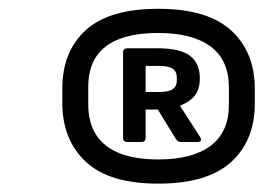

<svg xmlns="http://www.w3.org/2000/svg" viewBox="-20 -726 624 443"><path d="M344.9 -302.3Q231.9 -302.3 177.8 -352.9Q123.8 -403.6 123.8 -488.6V-522Q123.8 -607.1 177.8 -656.4Q231.9 -705.7 344.9 -705.7Q458.8 -705.7 513.4 -655.7Q567.9 -605.8 567.9 -520.7V-487.3Q567.9 -402.2 513.4 -352.3Q458.8 -302.3 344.9 -302.3ZM344.9 -358.1Q424.1 -358.1 466.1 -389.7Q508.1 -421.3 508.1 -483.7V-524.3Q508.1 -587.3 466.1 -618.6Q424.1 -649.9 344.9 -649.9Q292.6 -649.9 256.4 -636.4Q220.3 -623 201.9 -595.3Q183.6 -567.7 183.6 -525.6V-485Q183.6 -443.3 201.9 -414.8Q220.3 -386.4 256.4 -372.2Q292.6 -358.1 344.9 -358.1ZM273.5 -398.4Q263.9 -398.4 263.9 -408.1V-605.6Q263.9 -614.6 274.5 -614.6H343.5Q395.7 -614.6 418.4 -597.3Q441.1 -580 441.1 -545.6Q441.1 -521.3 430.4 -506.7Q419.8 -492 395.2 -482L441.8 -409.7Q444.4 -405.7 443.4 -402.1Q442.4 -398.4 436.8 -398.4H397.6Q390.3 -398.4 386 -405.1L344.1 -473.3H316V-408.1Q316 -398.4 306.3 -398.4ZM316 -513.7H346.8Q369 -513.7 378.5 -520.3Q388 -527 388 -539.6V-546.6Q388 -561.2 378.3 -567.6Q368.7 -573.9 345.5 -573.9H316Z"/></svg>

Font: Sofia Sans Hairline
Style: Italic
Weight: 1
Italic angle: -9°
Designer: Botio Nikoltchev, Ani Petrova
Foundry: lettersoup
Version: Version 4.102